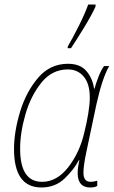

<svg xmlns="http://www.w3.org/2000/svg" viewBox="-20 -819 504 849"><path d="M163 10Q224 10 265 -29Q306 -68 329 -111H331Q303 10 379 10Q400 10 410 3V-20Q395 -15 381 -15Q349 -15 349 -55Q349 -86 361 -143L406 -356Q432 -474 463 -527H440Q427 -509 415.5 -479.5Q404 -450 398 -427H396Q389 -474 361.5 -505.5Q334 -537 281 -537Q201 -537 148 -474.5Q95 -412 68.5 -324Q42 -236 42 -160Q42 10 163 10ZM166 -15Q69 -15 69 -161Q69 -232 92.5 -313.5Q116 -395 163 -453.5Q210 -512 280 -512Q324 -512 350.5 -480Q377 -448 377 -388Q377 -359 370.5 -318.5Q364 -278 353 -234Q333 -146 282.5 -80.5Q232 -15 166 -15ZM279 -606H294Q315 -637 351 -696Q387 -755 402 -789L403 -799H370Q355 -757 328 -703.5Q301 -650 280 -614Z"/></svg>

Font: Noto Sans UI SemiCondensed Thin
Style: Italic
Weight: 250
Width: 4
Italic angle: -12°
Designer: Monotype Design Team
Foundry: Monotype Imaging Inc.
Version: Version 1.901